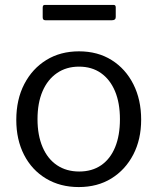

<svg xmlns="http://www.w3.org/2000/svg" viewBox="-20 -748 639 778"><path d="M299 10Q224 10 166.5 -24.5Q109 -59 77.5 -120.5Q46 -182 46 -262Q46 -345 78.5 -407.5Q111 -470 168 -505Q225 -540 300 -540Q376 -540 432.5 -504.5Q489 -469 520.5 -406.5Q552 -344 552 -263Q552 -183 520 -121.5Q488 -60 431.5 -25Q375 10 299 10ZM301 -53Q353 -53 390 -78.5Q427 -104 446.5 -151.5Q466 -199 466 -265Q466 -331 446 -378.5Q426 -426 389 -452Q352 -478 300 -478Q249 -478 211 -452Q173 -426 152.5 -378.5Q132 -331 132 -265Q132 -200 152.5 -152Q173 -104 211 -78.5Q249 -53 301 -53ZM449 -718V-679Q449 -666 434 -666H164Q158 -666 155.5 -669Q153 -672 153 -678V-717Q153 -728 161 -728H441Q449 -728 449 -718Z"/></svg>

Font: Libre Franklin Thin
Style: Regular
Weight: 400
Version: Version 3.000